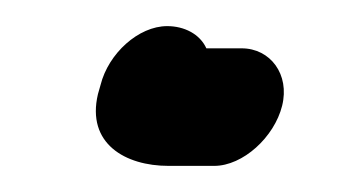

<svg xmlns="http://www.w3.org/2000/svg" viewBox="-20 -113 274 147"><path d="M57 -48 55 -41C46 -3 76 14 109 14H144C166 14 190 -8 196 -32C202 -56 187 -76 165 -76H138C133 -87 121 -93 108 -93C86 -93 63 -72 57 -48Z"/></svg>

Font: Electronic
Style: CircIt
Weight: 900
Version: Version 1.011